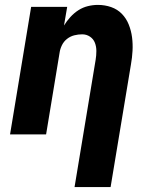

<svg xmlns="http://www.w3.org/2000/svg" viewBox="-20 -548 640 783"><path d="M284 215 370 -304Q373 -322 373 -340Q373 -358 367 -373.5Q361 -389 347 -398.5Q333 -408 315 -408Q299 -408 283 -404Q267 -400 253.5 -389.5Q240 -379 232.5 -363.5Q225 -348 223 -333L168 0H21L107 -520H254L241 -444Q252 -462 267 -478.5Q282 -495 300 -506.5Q318 -518 338.5 -523Q359 -528 379 -528Q408 -528 433.5 -519Q459 -510 477 -491.5Q495 -473 505 -448Q515 -423 518.5 -396Q522 -369 520.5 -341Q519 -313 514 -285L431 215Z"/></svg>

Font: Iosevka Heavy Extended
Style: Italic
Weight: 900
Width: 7
Italic angle: -9°
Monospace: yes
Designer: Belleve Invis
Foundry: Belleve Invis
Version: Version 32.5.0; ttfautohint (v1.8.4)